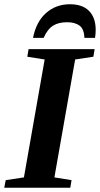

<svg xmlns="http://www.w3.org/2000/svg" viewBox="-30 -887 472 907"><path d="M227 -49 308 -36 302 0H-10L-3 -36L83 -49L181 -606L99 -619L105 -655H417L411 -619L325 -606ZM301 -867H300Q359 -867 390 -836Q422 -804 422 -746Q422 -728 419 -708H369Q367 -749 347 -765Q325 -782 287 -782Q247 -782 221 -766Q194 -749 176 -708H126Q141 -784 187 -825Q234 -867 301 -867Z"/></svg>

Font: Libra Serif Modern
Style: Bold Italic
Weight: 700
Italic angle: -12°
Designer: Stefan Peev, Context Ltd
Foundry: Stefan Peev, Context Ltd
Version: Version 1.000